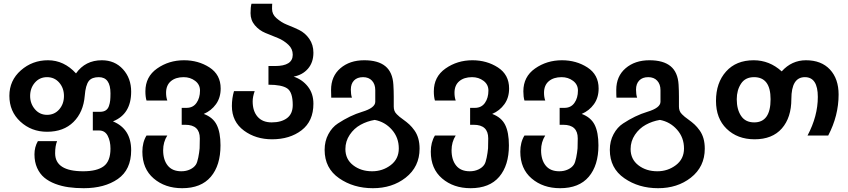

<svg xmlns="http://www.w3.org/2000/svg" viewBox="-20 -740 4505 1020"><path d="M521 -419.9Q589.8 -419.9 633.3 -372.1Q676.8 -324.2 676.8 -252.9Q676.8 -133.8 580.1 -95.2Q676.8 -55.2 676.8 58.1Q676.8 161.6 606 210.9Q535.6 259.8 424.8 259.8Q381.3 259.8 344.5 254.6Q307.6 249.5 273.4 236.6Q239.3 223.6 215.3 203.6Q191.4 183.6 177.2 152.1Q163.1 120.6 163.1 80.1Q163.1 41 181.2 9.8H283.2Q272.9 35.2 272.9 74.2Q272.9 169.9 421.9 169.9Q495.1 169.9 531 143.1Q566.9 116.2 566.9 49.8Q566.9 9.8 552.2 -18.6Q537.6 -46.9 505.9 -46.9H473.1V-146H511.2Q529.8 -146 541.5 -153.6Q553.2 -161.1 558.6 -176.5Q564 -191.9 565.4 -206.5Q566.9 -221.2 566.9 -244.1Q566.9 -330.1 504.9 -330.1Q468.3 -330.1 452.1 -310.1Q434.6 -287.6 430.2 -231Q422.9 -144 370.4 -92Q317.9 -40 230 -40Q146.5 -40 87.9 -94.2Q29.8 -147.9 29.8 -231Q29.8 -312.5 90.8 -366.2Q151.9 -419.9 234.9 -419.9Q319.8 -419.9 383.8 -350.1Q433.1 -419.9 521 -419.9ZM230 -129.9Q269.5 -129.9 294.7 -158.9Q319.8 -188 319.8 -230Q319.8 -272 294.7 -301Q269.5 -330.1 230 -330.1Q190.4 -330.1 165.3 -301Q140.1 -272 140.1 -230Q140.1 -189.5 165.5 -159.7Q190.9 -129.9 230 -129.9Z M846.7 58.1Q846.7 109.4 871.1 139.6Q895.5 169.9 943.4 169.9Q968.8 169.9 989.5 160.2Q1010.3 150.4 1020.5 134.8Q1027.8 124 1033.2 97.4Q1038.6 70.8 1040.5 47.9Q1041.5 35.6 1041.5 -4.9Q1041.5 -77.1 964.4 -77.1H945.3V-167H970.7Q1005.4 -167 1023.9 -193.4Q1042.5 -219.7 1042.5 -258.8Q1042.5 -291 1016.6 -310.5Q990.7 -330.1 955.6 -330.1Q913.1 -330.1 887.7 -308.6Q862.3 -287.1 862.3 -247.1Q862.3 -224.1 868.7 -206.1H758.3Q752.4 -225.6 752.4 -254.9Q752.4 -332.5 814.5 -376Q877 -419.9 957.5 -419.9Q1033.7 -419.9 1092.8 -381.8Q1152.3 -343.3 1152.3 -270Q1152.3 -221.2 1127.4 -186.5Q1102.5 -151.9 1062.5 -134.8Q1111.3 -116.7 1131.3 -76.7Q1151.4 -36.6 1151.4 32.2Q1151.4 138.7 1099.9 199.2Q1048.3 259.8 947.8 259.8Q856.9 259.8 796.4 208Q736.3 156.7 736.3 65.9Q736.3 16.1 758.3 -20H868.7Q846.7 14.6 846.7 58.1Z M1540 -333Q1586.4 -317.4 1615.7 -280Q1645 -242.7 1645 -189Q1645 -96.2 1582 -47.9Q1519.5 0 1425.3 0Q1338.9 0 1276.4 -45.9Q1211.9 -93.3 1211.9 -176.8Q1211.9 -218.3 1223.1 -255.9H1333Q1322.3 -226.1 1322.3 -201.2Q1322.3 -149.9 1348.4 -119.9Q1374.5 -89.8 1423.3 -89.8Q1474.6 -89.8 1504.9 -112.5Q1535.2 -135.3 1535.2 -182.1Q1535.2 -250 1506.3 -270Q1477.5 -290 1406.2 -290V-389.2H1440.9Q1535.2 -389.2 1535.2 -449.2Q1535.2 -480.5 1512.2 -502Q1486.8 -525.9 1456.1 -538.1L1390.1 -564.9Q1356.9 -578.6 1334 -605.7Q1311 -632.8 1311 -669.9Q1311 -701.7 1315.9 -720.2H1426.3Q1425.3 -714.4 1425.3 -692.9Q1425.3 -664.1 1448.2 -644Q1475.1 -620.6 1502 -609.9Q1548.3 -591.3 1568.4 -581.1Q1601.6 -564.9 1623.3 -533.4Q1645 -502 1645 -460Q1645 -408.7 1616.2 -375.2Q1587.4 -341.8 1540 -333Z M1738.8 -262.2Q1738.8 -335 1788.3 -377.4Q1837.9 -419.9 1915 -419.9Q1988.8 -419.9 2027.3 -388.2Q2065.9 -356.4 2069.8 -290Q2071.8 -257.8 2071.8 -226.1V-173.8Q2071.8 -161.6 2075.4 -151.6Q2079.1 -141.6 2088.4 -132.6Q2097.7 -123.5 2102.8 -119.4Q2107.9 -115.2 2120.6 -106Q2141.1 -91.3 2154.8 -78.6Q2168.5 -65.9 2181.9 -47.1Q2195.3 -28.3 2202.1 -4.2Q2209 20 2209 49.8Q2209 146 2134.8 204.1Q2063.5 259.8 1960.9 259.8Q1857.9 259.8 1781.7 207Q1704.6 153.8 1704.6 56.2Q1704.6 9.8 1724.4 -27.1Q1744.1 -64 1774.9 -84Q1839.4 -126.5 1903.8 -146Q1973.6 -167 1973.6 -199.2V-261.2Q1973.6 -292.5 1956.3 -311.3Q1939 -330.1 1908.7 -330.1Q1877.9 -330.1 1860.8 -312.5Q1843.8 -294.9 1843.8 -264.2Q1843.8 -238.3 1849.6 -221.2H1739.7Q1738.8 -230 1738.8 -262.2ZM1814.9 51.8Q1814.9 106 1856.2 137.9Q1897.5 169.9 1957 169.9Q2012.7 169.9 2055.7 137.2Q2098.6 104.5 2098.6 48.8Q2098.6 -9.3 2061.8 -51Q2024.9 -92.8 1970.7 -103Q1930.2 -96.2 1895.5 -77.1Q1860.8 -58.1 1837.9 -23.9Q1814.9 10.3 1814.9 51.8Z M2378.9 58.1Q2378.9 109.4 2403.3 139.6Q2427.7 169.9 2475.6 169.9Q2501 169.9 2521.7 160.2Q2542.5 150.4 2552.7 134.8Q2560.1 124 2565.4 97.4Q2570.8 70.8 2572.8 47.9Q2573.7 35.6 2573.7 -4.9Q2573.7 -77.1 2496.6 -77.1H2477.5V-167H2502.9Q2537.6 -167 2556.2 -193.4Q2574.7 -219.7 2574.7 -258.8Q2574.7 -291 2548.8 -310.5Q2522.9 -330.1 2487.8 -330.1Q2445.3 -330.1 2419.9 -308.6Q2394.5 -287.1 2394.5 -247.1Q2394.5 -224.1 2400.9 -206.1H2290.5Q2284.7 -225.6 2284.7 -254.9Q2284.7 -332.5 2346.7 -376Q2409.2 -419.9 2489.7 -419.9Q2565.9 -419.9 2625 -381.8Q2684.6 -343.3 2684.6 -270Q2684.6 -221.2 2659.7 -186.5Q2634.8 -151.9 2594.7 -134.8Q2643.6 -116.7 2663.6 -76.7Q2683.6 -36.6 2683.6 32.2Q2683.6 138.7 2632.1 199.2Q2580.6 259.8 2480 259.8Q2389.2 259.8 2328.6 208Q2268.6 156.7 2268.6 65.9Q2268.6 16.1 2290.5 -20H2400.9Q2378.9 14.6 2378.9 58.1Z M2854.5 58.1Q2854.5 109.4 2878.9 139.6Q2903.3 169.9 2951.2 169.9Q2976.6 169.9 2997.3 160.2Q3018.1 150.4 3028.3 134.8Q3035.6 124 3041 97.4Q3046.4 70.8 3048.3 47.9Q3049.3 35.6 3049.3 -4.9Q3049.3 -77.1 2972.2 -77.1H2953.1V-167H2978.5Q3013.2 -167 3031.7 -193.4Q3050.3 -219.7 3050.3 -258.8Q3050.3 -291 3024.4 -310.5Q2998.5 -330.1 2963.4 -330.1Q2920.9 -330.1 2895.5 -308.6Q2870.1 -287.1 2870.1 -247.1Q2870.1 -224.1 2876.5 -206.1H2766.1Q2760.3 -225.6 2760.3 -254.9Q2760.3 -332.5 2822.3 -376Q2884.8 -419.9 2965.3 -419.9Q3041.5 -419.9 3100.6 -381.8Q3160.2 -343.3 3160.2 -270Q3160.2 -221.2 3135.3 -186.5Q3110.4 -151.9 3070.3 -134.8Q3119.1 -116.7 3139.2 -76.7Q3159.2 -36.6 3159.2 32.2Q3159.2 138.7 3107.7 199.2Q3056.2 259.8 2955.6 259.8Q2864.7 259.8 2804.2 208Q2744.1 156.7 2744.1 65.9Q2744.1 16.1 2766.1 -20H2876.5Q2854.5 14.6 2854.5 58.1Z M3253.9 -262.2Q3253.9 -335 3303.5 -377.4Q3353 -419.9 3430.2 -419.9Q3503.9 -419.9 3542.5 -388.2Q3581.1 -356.4 3585 -290Q3586.9 -257.8 3586.9 -226.1V-173.8Q3586.9 -161.6 3590.6 -151.6Q3594.2 -141.6 3603.5 -132.6Q3612.8 -123.5 3617.9 -119.4Q3623 -115.2 3635.7 -106Q3656.2 -91.3 3669.9 -78.6Q3683.6 -65.9 3697 -47.1Q3710.4 -28.3 3717.3 -4.2Q3724.1 20 3724.1 49.8Q3724.1 146 3649.9 204.1Q3578.6 259.8 3476.1 259.8Q3373 259.8 3296.9 207Q3219.7 153.8 3219.7 56.2Q3219.7 9.8 3239.5 -27.1Q3259.3 -64 3290 -84Q3354.5 -126.5 3418.9 -146Q3488.8 -167 3488.8 -199.2V-261.2Q3488.8 -292.5 3471.4 -311.3Q3454.1 -330.1 3423.8 -330.1Q3393.1 -330.1 3376 -312.5Q3358.9 -294.9 3358.9 -264.2Q3358.9 -238.3 3364.7 -221.2H3254.9Q3253.9 -230 3253.9 -262.2ZM3330.1 51.8Q3330.1 106 3371.3 137.9Q3412.6 169.9 3472.2 169.9Q3527.8 169.9 3570.8 137.2Q3613.8 104.5 3613.8 48.8Q3613.8 -9.3 3576.9 -51Q3540 -92.8 3485.8 -103Q3445.3 -96.2 3410.6 -77.1Q3376 -58.1 3353 -23.9Q3330.1 10.3 3330.1 51.8Z M4261.7 -419.9Q4343.3 -419.9 4389.2 -370.6Q4435.1 -321.3 4435.1 -237.8Q4435.1 -125.5 4379.9 -20H4270Q4324.7 -123 4324.7 -225.1Q4324.7 -330.1 4255.9 -330.1Q4184.1 -330.1 4184.1 -213.9Q4184.1 -115.2 4133.5 -57.6Q4083 0 3988.8 0Q3897.5 0 3839.8 -56.2Q3783.7 -110.8 3783.7 -204.1Q3783.7 -300.3 3837.2 -360.1Q3890.6 -419.9 3983.9 -419.9Q4067.9 -419.9 4132.8 -360.8Q4186 -419.9 4261.7 -419.9ZM3894 -212.9Q3894 -158.7 3917 -124.3Q3939.9 -89.8 3986.8 -89.8Q4073.7 -89.8 4073.7 -212.9Q4073.7 -330.1 3985.8 -330.1Q3939.5 -330.1 3917 -295.9Q3894 -261.2 3894 -212.9Z"/></svg>

Font: Miedinger*
Style: Bold
Weight: 700
Version: Version 001.000